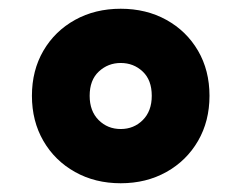

<svg xmlns="http://www.w3.org/2000/svg" viewBox="-20 -770 552 439"><path d="M256 -351Q197.5 -351 151.5 -376.8Q105.5 -402.5 79.2 -447.8Q53 -493 53 -551Q53 -609 79.2 -654Q105.5 -699 151.5 -724.5Q197.5 -750 256 -750Q314.5 -750 360.5 -724.5Q406.5 -699 432.8 -654Q459 -609 459 -551Q459 -493 432.8 -447.8Q406.5 -402.5 360.5 -376.8Q314.5 -351 256 -351ZM256 -475Q286 -475 306.5 -495.5Q327 -516 327 -551Q327 -587 306.2 -606.5Q285.5 -626 256 -626Q227 -626 206 -606.5Q185 -587 185 -551Q185 -516 205.5 -495.5Q226 -475 256 -475Z"/></svg>

Font: Encode Sans Expanded Black
Style: Regular
Weight: 900
Width: 7
Designer: Multiple Designers
Foundry: Impallari Type
Version: Version 3.000; ttfautohint (v1.8.3) -l 8 -r 50 -G 200 -x 14 